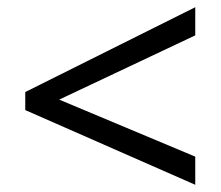

<svg xmlns="http://www.w3.org/2000/svg" viewBox="-20 -628 612 532"><path d="M521 -116 50 -323V-373L521 -608V-530L144 -352L521 -194Z"/></svg>

Font: Noto Sans Vai
Style: Regular
Weight: 400
Designer: Monotype Design Team
Foundry: Monotype Imaging Inc.
Version: Version 2.001; ttfautohint (v1.8.4.7-5d5b)